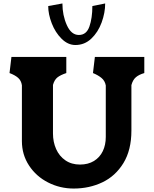

<svg xmlns="http://www.w3.org/2000/svg" viewBox="-20 -1079 889 1109"><path d="M591 -288V-585.5Q586 -612.5 566.2 -628.8Q546.5 -645 517 -657L528 -750H813.5V-657Q782.5 -648 764.8 -632.8Q747 -617.5 739 -587.5V-325Q739 -212.5 693 -137.2Q647 -62 571.5 -26Q496 10 405.5 10Q326.5 10 257.8 -25Q189 -60 147.8 -122.8Q106.5 -185.5 106.5 -264V-586.5Q102.5 -614 84.2 -629.8Q66 -645.5 35 -657L46 -750H363V-657Q328.5 -645.5 311.2 -631.5Q294 -617.5 286 -588.5V-308Q286 -259 304.2 -218Q322.5 -177 357.8 -152.8Q393 -128.5 442 -128.5Q489 -128.5 522.8 -149.2Q556.5 -170 573.8 -206Q591 -242 591 -288ZM258.5 -1044 340.5 -1059Q340.5 -991 366 -934Q391.5 -877 435.5 -877Q479.5 -877 496.5 -926Q513.5 -975 513.5 -1044L587.5 -1059Q587.5 -1005 567 -949Q546.5 -893 507.5 -856Q468.5 -819 415.5 -819Q372.5 -819 336 -855Q299.5 -891 279 -944Q258.5 -997 258.5 -1044Z"/></svg>

Font: TMT Limkin
Style: Regular
Weight: 400
Designer: Gabriel Drozdov
Version: Version 1.000;Glyphs 3.1.2 (3151)